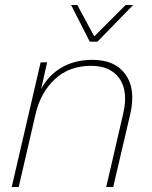

<svg xmlns="http://www.w3.org/2000/svg" viewBox="-20 -750 609 770"><path d="M371 -583H340L265 -730H290L358 -604L484 -730H514ZM351 -510Q441 -510 483 -452Q525 -394 503 -295L434 0H406L474 -294Q495 -384 459 -435Q423 -486 346 -486Q257 -486 200 -432.5Q143 -379 123 -294L55 0H27L143 -500H169L145 -393Q173 -447 226 -478.5Q279 -510 351 -510Z"/></svg>

Font: Elaine Sans ExtraLight
Style: Italic
Weight: 275
Italic angle: -13°
Designer: Wei Huang
Foundry: Wei Huang
Version: Version 2.001;December 24, 2019;FontCreator 12.0.0.2547 64-b